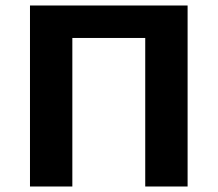

<svg xmlns="http://www.w3.org/2000/svg" viewBox="-20 -678 791 698"><path d="M508 0V-658H662V0ZM89 0V-658H243V0ZM137 -540V-658H613V-540Z"/></svg>

Font: Ysabeau ExtraBold
Style: Regular
Weight: 800
Designer: Christian Thalmann (Catharsis Fonts)
Version: Version 2.002